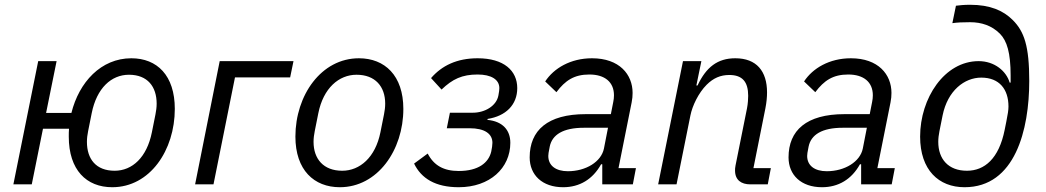

<svg xmlns="http://www.w3.org/2000/svg" viewBox="-20 -772 4381 804"><path d="M450 12C608 12 712 -143 712 -316C712 -456 638 -528 530 -528C403 -528 311 -428 279 -299H173L217 -516H140L36 0H113L160 -233H269C268 -222 268 -211 268 -200C268 -60 342 12 450 12ZM460 -57C382 -57 344 -106 344 -178C344 -193 346 -208 349 -223L364 -298C385 -403 446 -459 520 -459C598 -459 636 -409 636 -338C636 -323 634 -308 631 -293L616 -218C595 -113 534 -57 460 -57Z M797 0H874L964 -448H1195L1209 -516H900Z M1403 12C1561 12 1669 -143 1669 -316C1669 -456 1591 -528 1483 -528C1325 -528 1217 -373 1217 -200C1217 -60 1295 12 1403 12ZM1413 -57C1335 -57 1293 -106 1293 -178C1293 -193 1295 -208 1298 -223L1313 -298C1334 -403 1399 -459 1473 -459C1551 -459 1593 -410 1593 -338C1593 -323 1591 -308 1588 -293L1573 -218C1552 -113 1487 -57 1413 -57Z M1901 12C2031 12 2117 -68 2117 -174C2117 -228 2084 -264 2021 -270L2022 -274C2098 -286 2146 -333 2146 -403C2146 -476 2090 -528 1980 -528C1893 -528 1830 -497 1785 -445L1829 -397C1875 -441 1915 -460 1980 -460C2037 -460 2071 -439 2071 -403C2071 -397 2070 -387 2067 -372C2059 -329 2011 -300 1960 -300H1864L1851 -235H1946C2011 -235 2042 -211 2042 -174C2042 -166 2040 -150 2037 -137C2026 -91 1984 -56 1901 -56C1838 -56 1797 -79 1771 -129L1714 -87C1744 -25 1803 12 1901 12Z M2338 12C2407 12 2462 -21 2497 -84H2502V0H2630L2643 -68H2570L2625 -343C2628 -358 2629 -370 2629 -383C2629 -460 2574 -528 2459 -528C2369 -528 2299 -486 2263 -431L2310 -386C2347 -435 2384 -460 2448 -460C2513 -460 2551 -428 2551 -373C2551 -363 2550 -355 2548 -345L2538 -294H2432C2273 -294 2198 -226 2198 -113C2198 -39 2251 12 2338 12ZM2358 -55C2308 -55 2276 -78 2276 -119C2276 -126 2277 -133 2282 -158C2292 -208 2338 -237 2425 -237H2526L2509 -150C2498 -95 2434 -55 2358 -55Z M2813 0 2871 -288C2879 -329 2905 -383 2939 -417C2967 -445 2997 -458 3034 -458C3089 -458 3113 -429 3113 -371C3113 -359 3112 -338 3108 -318L3060 -79C3058 -69 3058 -64 3058 -58C3058 -18 3084 0 3122 0H3195L3208 -68H3135L3185 -318C3190 -343 3192 -366 3192 -385C3192 -474 3148 -528 3059 -528C2985 -528 2937 -491 2901 -414H2896L2917 -516H2840L2736 0Z M3422 12C3491 12 3546 -21 3581 -84H3586V0H3714L3727 -68H3654L3709 -343C3712 -358 3713 -370 3713 -383C3713 -460 3658 -528 3543 -528C3453 -528 3383 -486 3347 -431L3394 -386C3431 -435 3468 -460 3532 -460C3597 -460 3635 -428 3635 -373C3635 -363 3634 -355 3632 -345L3622 -294H3516C3357 -294 3282 -226 3282 -113C3282 -39 3335 12 3422 12ZM3442 -55C3392 -55 3360 -78 3360 -119C3360 -126 3361 -133 3366 -158C3376 -208 3422 -237 3509 -237H3610L3593 -150C3582 -95 3518 -55 3442 -55Z M4019 12C4231 12 4290 -229 4290 -433C4290 -579 4269 -640 4221 -688C4181 -728 4126 -752 4042 -752C4018 -752 3997 -750 3983 -748L3968 -675C3989 -678 4010 -679 4042 -679C4090 -679 4133 -665 4167 -631C4197 -601 4212 -550 4212 -456V-426H4208C4194 -474 4145 -516 4078 -516C3935 -516 3833 -361 3833 -200C3833 -60 3911 12 4019 12ZM4029 -57C3951 -57 3909 -106 3909 -178C3909 -193 3911 -208 3914 -223L3927 -288C3948 -393 4019 -447 4089 -447C4165 -447 4203 -398 4203 -326C4203 -311 4200 -293 4194 -263L4187 -228C4163 -108 4103 -57 4029 -57Z"/></svg>

Font: Braiins Sans
Style: Italic
Weight: 400
Italic angle: -11.31°
Designer: Mike Abbink, Paul van der Laan, Pieter van Rosmalen, Jiri Chlebus, Lubos Buracinsky
Foundry: Bold Monday, Sudetype
Version: Version 1.000;hotconv 1.0.109;makeotfexe 2.5.65596